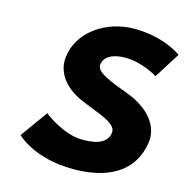

<svg xmlns="http://www.w3.org/2000/svg" viewBox="-121 -955 1053 1084"><g transform="rotate(15 405.0 -412.5)"><path d="M530.3 -840C374.7 -840 217.8 -742 198.9 -588C188.4 -502 237.9 -425 340.8 -376C450.4 -327 568.5 -300 561.1 -240C551.7 -163 456.8 -159 407.2 -159C295.9 -159 179.7 -252 179.7 -252L66.3 -94C66.3 -94 169.9 15 402.8 15C591.4 15 752.9 -54 777.1 -251C784.9 -359 693.4 -437 590.9 -476C482.1 -516 391.7 -549 397.4 -595C402.9 -640 447.6 -669 525 -669C627.9 -669 715.9 -612 715.9 -612L810.3 -762C810.3 -762 711.8 -840 530.3 -840Z"/></g></svg>

Font: Hussar
Style: BdSuprExtOblOne
Weight: 700
Foundry: Cannot Into Space Fonts
Version: Version 2.00